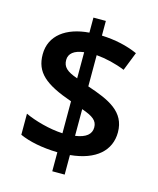

<svg xmlns="http://www.w3.org/2000/svg" viewBox="-120 -844 813 986"><g transform="rotate(15 286.0 -350.5)"><path d="M253 -43V58H319V-46C456 -59 527 -126 527 -222C527 -332 436 -372 319 -411V-577C368 -573 423 -560 472 -540L511 -639C454 -664 392 -678 319 -681V-759H253V-679C132 -670 50 -610 50 -510C50 -414 107 -365 253 -314V-144C184 -147 102 -170 51 -194V-82C102 -59 171 -45 253 -43ZM253 -575V-436C195 -456 174 -476 174 -513C174 -547 201 -569 253 -575ZM319 -148V-290C379 -269 403 -251 403 -215C403 -179 376 -156 319 -148Z"/></g></svg>

Font: Noto Sans Bengali UI SemiBold
Style: Regular
Weight: 600
Designer: Jelle Bosma - Monotype Design Team
Foundry: Monotype Imaging Inc.
Version: Version 2.003